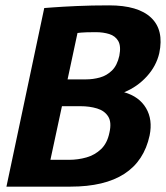

<svg xmlns="http://www.w3.org/2000/svg" viewBox="-20 -696 619 716"><path d="M243 0H4L145 -666Q145 -666 178 -668.5Q211 -671 266 -673.5Q321 -676 387 -676Q495 -676 543.5 -630Q592 -584 574 -498Q563 -450 527.5 -411Q492 -372 443 -352Q499 -336 524.5 -293Q550 -250 538 -191Q497 0 243 0ZM338 -576Q298 -576 283.5 -574.5Q269 -573 269 -573L232 -400H301Q327 -400 352.5 -407Q378 -414 397.5 -433Q417 -452 425 -488Q432 -524 421 -543Q410 -562 387.5 -569Q365 -576 338 -576ZM237 -100Q271 -100 302.5 -109Q334 -118 357 -140Q380 -162 388 -201Q397 -240 383.5 -261.5Q370 -283 342 -291.5Q314 -300 280 -300H211L168 -100Z"/></svg>

Font: Epunda Sans
Style: Bold Italic
Weight: 700
Italic angle: -12.0243°
Designer: Simon Atzbach
Foundry: typofactur
Version: Version 2.204; ttfautohint (v1.8.4.7-5d5b)